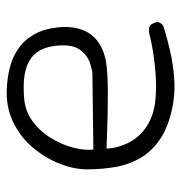

<svg xmlns="http://www.w3.org/2000/svg" viewBox="-3 -534 550 584"><g transform="rotate(-90 272.0 -242.0)"><path d="M252 10Q186 -1 145.5 -27Q105 -53 84 -89Q63 -125 56 -166.5Q49 -208 49 -248Q48 -289 65.5 -334Q83 -379 115.5 -417.5Q148 -456 195 -478Q242 -500 300 -496Q359 -492 395 -473.5Q431 -455 450 -428Q469 -401 475.5 -372Q482 -343 482 -317Q481 -266 455 -235.5Q429 -205 379 -195Q363 -192 337 -190.5Q311 -189 281 -189Q251 -189 221.5 -189.5Q192 -190 167 -191Q142 -192 127 -192.5Q112 -193 112 -193Q114 -156 131.5 -123Q149 -90 182.5 -69Q216 -48 264 -44Q300 -41 335.5 -43.5Q371 -46 400 -50.5Q429 -55 445.5 -59Q462 -63 462 -63Q462 -63 466 -63.5Q470 -64 475.5 -64Q481 -64 486 -60.5Q491 -57 494 -48Q498 -40 496.5 -35Q495 -30 492 -26.5Q489 -23 486.5 -21.5Q484 -20 484 -20Q484 -20 462.5 -13.5Q441 -7 406 1Q371 9 330.5 12.5Q290 16 252 10ZM109 -233 342 -236Q342 -236 350.5 -237.5Q359 -239 371.5 -243Q384 -247 396.5 -256.5Q409 -266 417.5 -282Q426 -298 426 -324Q426 -366 411.5 -394Q397 -422 363.5 -435Q330 -448 271 -444Q228 -442 196 -418.5Q164 -395 143.5 -361Q123 -327 114.5 -292.5Q106 -258 109 -233Z"/></g></svg>

Font: Sour Gummy Black ExtraLight
Style: Regular
Weight: 250
Version: Version 1.000